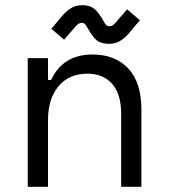

<svg xmlns="http://www.w3.org/2000/svg" viewBox="-20 -720 652 740"><path d="M165 0H87V-496H165V-412H177Q223 -510 337 -510Q423 -510 474 -456.5Q525 -403 525 -296V0H447V-280Q447 -358 412 -397Q377 -436 317 -436Q246 -436 205.5 -387.5Q165 -339 165 -258ZM379 -639Q384 -629 389 -624Q394 -619 403 -619Q413 -619 422 -629L470 -684L519 -642L478 -593Q464 -576 445 -563.5Q426 -551 400 -551Q369 -551 352.5 -565Q336 -579 319 -610Q312 -622 307.5 -627Q303 -632 295 -632Q284 -632 273 -620L227 -567L178 -609L219 -658Q233 -675 252 -687.5Q271 -700 298 -700Q327 -700 344 -685.5Q361 -671 379 -639Z"/></svg>

Font: Space Mono
Style: Regular
Weight: 400
Monospace: yes
Designer: Colophon Foundry / Benjamin Critton
Foundry: Colophon Foundry
Version: Version 1.000;PS 1.003;hotconv 1.0.81;makeotf.lib2.5.63406